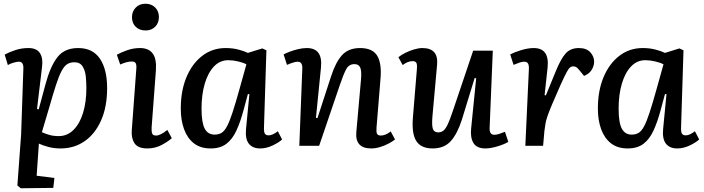

<svg xmlns="http://www.w3.org/2000/svg" viewBox="-20 -780 3764 1027"><path d="M105 -412Q107 -450 81 -450Q70 -450 51.5 -444.5Q33 -439 22 -432L5 -488Q29 -501 62 -512Q95 -523 132 -523Q176 -523 193.5 -496Q211 -469 205 -423L178 -197L187 -195L223 -328Q249 -425 287 -474Q325 -523 398 -523Q476 -523 514.5 -466Q553 -409 553 -309Q553 -209 521 -136.5Q489 -64 433 -25Q377 14 304 14Q268 14 237 5.5Q206 -3 188 -12L176 160L271 172L265 225L91 227L73 212L93 -61ZM378 -447Q355 -447 339 -436.5Q323 -426 309 -399.5Q295 -373 279.5 -325.5Q264 -278 243 -204L204 -73Q221 -65 243.5 -58.5Q266 -52 294 -52Q340 -52 373.5 -85.5Q407 -119 424.5 -177Q442 -235 442 -309Q442 -338 439 -370Q436 -402 422 -424.5Q408 -447 378 -447Z M686 -688Q686 -719 706 -739.5Q726 -760 758 -760Q790 -760 810 -740Q830 -720 830 -689Q830 -657 810 -637Q790 -617 759 -617Q726 -617 706 -636.5Q686 -656 686 -688ZM709 -410Q711 -432 706 -441.5Q701 -451 685 -451Q672 -451 658 -447.5Q644 -444 623 -435L605 -487Q624 -498 658 -510.5Q692 -523 729 -523Q774 -523 796 -495Q818 -467 814 -405L791 -98Q790 -76 794 -65.5Q798 -55 815 -55Q838 -55 875 -85L899 -41Q882 -25 846.5 -5.5Q811 14 768 14Q717 14 699 -14.5Q681 -43 685 -85Z M1392 -99Q1391 -75 1396.5 -65.5Q1402 -56 1417 -56Q1438 -56 1466 -78L1489 -34Q1472 -18 1438.5 -2Q1405 14 1372 14Q1331 14 1311 -11.5Q1291 -37 1296 -90L1314 -276L1306 -277L1283 -192Q1266 -128 1244.5 -81.5Q1223 -35 1190.5 -10.5Q1158 14 1107 14Q1052 14 1017 -13.5Q982 -41 964.5 -89Q947 -137 947 -199Q947 -295 977.5 -367.5Q1008 -440 1062 -481.5Q1116 -523 1187 -523Q1225 -523 1256.5 -514.5Q1288 -506 1306 -497L1383 -521L1405 -511ZM1128 -60Q1149 -60 1164.5 -69Q1180 -78 1194 -104Q1208 -130 1224 -179Q1240 -228 1262 -307L1298 -436Q1281 -445 1253.5 -451.5Q1226 -458 1201 -458Q1156 -458 1124 -424Q1092 -390 1075 -331.5Q1058 -273 1058 -199Q1058 -124 1075 -92Q1092 -60 1128 -60Z M2093 -34Q2081 -24 2059.5 -12.5Q2038 -1 2013 6.5Q1988 14 1966 14Q1878 14 1886 -74L1911 -355Q1915 -402 1906.5 -419.5Q1898 -437 1876 -437Q1847 -437 1832.5 -411Q1818 -385 1798 -326L1687 0H1581L1597 -412Q1599 -450 1572 -450Q1555 -450 1515 -433L1497 -489Q1508 -495 1528.5 -503Q1549 -511 1574 -517Q1599 -523 1621 -523Q1707 -523 1697 -420L1670 -150L1678 -148L1750 -369Q1775 -447 1809.5 -485Q1844 -523 1906 -523Q1974 -523 1998.5 -480.5Q2023 -438 2015 -355L1994 -98Q1992 -75 1996.5 -65Q2001 -55 2017 -55Q2042 -55 2070 -77Z M2111 -474Q2127 -487 2149.5 -498Q2172 -509 2196 -516Q2220 -523 2239 -523Q2326 -523 2318 -434L2293 -157Q2289 -109 2295.5 -90.5Q2302 -72 2324 -72Q2340 -72 2351.5 -81Q2363 -90 2374.5 -114Q2386 -138 2401 -183L2511 -509H2616L2599 -97Q2597 -59 2624 -59Q2636 -59 2651 -64Q2666 -69 2681 -75L2699 -21Q2675 -7 2639 3.5Q2603 14 2577 14Q2530 14 2512.5 -15Q2495 -44 2500 -92L2527 -361L2519 -363L2450 -138Q2426 -64 2391 -25Q2356 14 2294 14Q2232 14 2206.5 -26Q2181 -66 2189 -156L2210 -411Q2212 -437 2206.5 -445Q2201 -453 2187 -453Q2161 -453 2134 -432Z M2809 -411Q2810 -430 2804.5 -440Q2799 -450 2783 -450Q2774 -450 2760 -445.5Q2746 -441 2727 -433L2709 -489Q2732 -501 2768.5 -512Q2805 -523 2835 -523Q2920 -523 2909 -418L2893 -271L2900 -270L2952 -397Q2980 -466 3006 -494.5Q3032 -523 3076 -523Q3117 -523 3137.5 -500.5Q3158 -478 3158 -450Q3158 -428 3145 -406.5Q3132 -385 3104 -374L3082 -401Q3070 -416 3063 -420.5Q3056 -425 3046 -425Q3036 -425 3028 -418Q3020 -411 3009 -390Q2998 -369 2978 -325Q2949 -260 2932.5 -220.5Q2916 -181 2908 -157.5Q2900 -134 2897.5 -117Q2895 -100 2892 -79L2885 0H2790Z M3623 -99Q3622 -75 3627.5 -65.5Q3633 -56 3648 -56Q3669 -56 3697 -78L3720 -34Q3703 -18 3669.5 -2Q3636 14 3603 14Q3562 14 3542 -11.5Q3522 -37 3527 -90L3545 -276L3537 -277L3514 -192Q3497 -128 3475.5 -81.5Q3454 -35 3421.5 -10.5Q3389 14 3338 14Q3283 14 3248 -13.5Q3213 -41 3195.5 -89Q3178 -137 3178 -199Q3178 -295 3208.5 -367.5Q3239 -440 3293 -481.5Q3347 -523 3418 -523Q3456 -523 3487.5 -514.5Q3519 -506 3537 -497L3614 -521L3636 -511ZM3359 -60Q3380 -60 3395.5 -69Q3411 -78 3425 -104Q3439 -130 3455 -179Q3471 -228 3493 -307L3529 -436Q3512 -445 3484.5 -451.5Q3457 -458 3432 -458Q3387 -458 3355 -424Q3323 -390 3306 -331.5Q3289 -273 3289 -199Q3289 -124 3306 -92Q3323 -60 3359 -60Z"/></svg>

Font: Literata 12pt Medium
Style: Italic
Weight: 500
Italic angle: -2°
Designer: Latin by Veronika Burian and Jose Scaglione. Greek by Irene Vlachou. Cyrillic by Vera Evstafieva
Foundry: TypeTogether
Version: Version 3.002